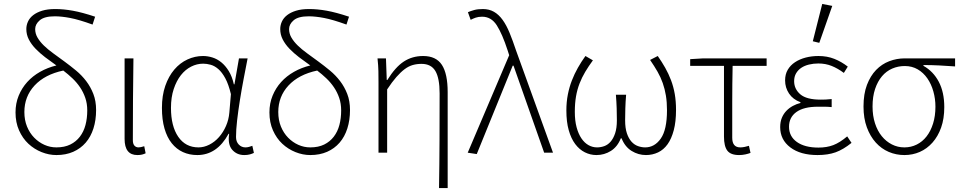

<svg xmlns="http://www.w3.org/2000/svg" viewBox="-20 -777 4892 977"><path d="M267 12Q229 12 191.5 -3Q154 -18 124.5 -45.5Q95 -73 77 -113.5Q59 -154 59 -205Q59 -251 75 -290Q91 -329 118.5 -359.5Q146 -390 184 -411.5Q222 -433 267 -444Q237 -465 209.5 -486Q182 -507 160.5 -529.5Q139 -552 126.5 -576.5Q114 -601 114 -629Q114 -649 122.5 -667.5Q131 -686 149 -700Q167 -714 194.5 -722.5Q222 -731 261 -731Q303 -731 350.5 -722.5Q398 -714 464 -692L451 -652Q382 -677 337.5 -685.5Q293 -694 259 -694Q206 -694 182.5 -674Q159 -654 159 -629Q159 -606 171 -585.5Q183 -565 203 -545.5Q223 -526 250.5 -506Q278 -486 308 -464Q338 -442 367 -418Q396 -394 418.5 -364.5Q441 -335 455 -299Q469 -263 469 -217Q469 -166 455.5 -123.5Q442 -81 416 -51Q390 -21 352.5 -4.5Q315 12 267 12ZM267 -27Q308 -27 337.5 -41.5Q367 -56 386.5 -81.5Q406 -107 415 -141Q424 -175 424 -215Q424 -250 414 -279Q404 -308 387.5 -332.5Q371 -357 349 -378Q327 -399 302 -418Q208 -398 156 -342Q104 -286 104 -207Q104 -166 117.5 -133Q131 -100 154 -76.5Q177 -53 206 -40Q235 -27 267 -27Z M679 12Q614 12 614 -70V-480H659Q656 -270 656 -64Q656 -45 664 -36Q672 -27 685 -27Q696 -27 714 -33L721 3Q713 7 703 9.5Q693 12 679 12Z M984 12Q944 12 911 -3Q878 -18 854 -48Q830 -78 817 -123Q804 -168 804 -228Q804 -291 821 -340Q838 -389 867 -423Q896 -457 934 -474.5Q972 -492 1013 -492Q1037 -492 1061 -484.5Q1085 -477 1106 -460Q1127 -443 1144 -415.5Q1161 -388 1170 -348H1173L1196 -480H1240Q1230 -429 1219.5 -374Q1209 -319 1200.5 -265.5Q1192 -212 1186.5 -164Q1181 -116 1181 -80Q1181 -56 1195 -41.5Q1209 -27 1229 -27Q1238 -27 1247 -29.5Q1256 -32 1264 -35L1272 1Q1264 5 1252 8.5Q1240 12 1223 12Q1185 12 1161.5 -15Q1138 -42 1146 -96H1143Q1084 12 984 12ZM990 -27Q1018 -27 1045.5 -41Q1073 -55 1094.5 -79.5Q1116 -104 1130 -136Q1144 -168 1147 -204L1155 -298Q1143 -348 1126.5 -378.5Q1110 -409 1091 -425.5Q1072 -442 1052 -447.5Q1032 -453 1014 -453Q982 -453 952.5 -438Q923 -423 900.5 -394.5Q878 -366 864 -324Q850 -282 850 -228Q850 -135 887 -81Q924 -27 990 -27Z M1559 12Q1521 12 1483.5 -3Q1446 -18 1416.5 -45.5Q1387 -73 1369 -113.5Q1351 -154 1351 -205Q1351 -251 1367 -290Q1383 -329 1410.5 -359.5Q1438 -390 1476 -411.5Q1514 -433 1559 -444Q1529 -465 1501.5 -486Q1474 -507 1452.5 -529.5Q1431 -552 1418.5 -576.5Q1406 -601 1406 -629Q1406 -649 1414.5 -667.5Q1423 -686 1441 -700Q1459 -714 1486.5 -722.5Q1514 -731 1553 -731Q1595 -731 1642.5 -722.5Q1690 -714 1756 -692L1743 -652Q1674 -677 1629.5 -685.5Q1585 -694 1551 -694Q1498 -694 1474.5 -674Q1451 -654 1451 -629Q1451 -606 1463 -585.5Q1475 -565 1495 -545.5Q1515 -526 1542.5 -506Q1570 -486 1600 -464Q1630 -442 1659 -418Q1688 -394 1710.5 -364.5Q1733 -335 1747 -299Q1761 -263 1761 -217Q1761 -166 1747.5 -123.5Q1734 -81 1708 -51Q1682 -21 1644.5 -4.5Q1607 12 1559 12ZM1559 -27Q1600 -27 1629.5 -41.5Q1659 -56 1678.5 -81.5Q1698 -107 1707 -141Q1716 -175 1716 -215Q1716 -250 1706 -279Q1696 -308 1679.5 -332.5Q1663 -357 1641 -378Q1619 -399 1594 -418Q1500 -398 1448 -342Q1396 -286 1396 -207Q1396 -166 1409.5 -133Q1423 -100 1446 -76.5Q1469 -53 1498 -40Q1527 -27 1559 -27Z M2214 180Q2216 59 2216.5 -63Q2217 -185 2217 -302Q2217 -379 2195.5 -415.5Q2174 -452 2125 -452Q2101 -452 2080 -446Q2059 -440 2039 -425Q2019 -410 1997 -385Q1975 -360 1950 -322V0H1906V-358Q1906 -387 1905.5 -415Q1905 -443 1901 -480H1944L1948 -370H1951Q1992 -436 2035 -464Q2078 -492 2133 -492Q2199 -492 2228.5 -447Q2258 -402 2258 -308V180Z M2406 7 2360 0 2571 -496 2563 -521Q2536 -604 2508 -648Q2480 -692 2433 -692Q2414 -692 2400 -687Q2386 -682 2375 -676L2361 -715Q2375 -721 2393 -726Q2411 -731 2437 -731Q2469 -731 2493.5 -717Q2518 -703 2537.5 -676Q2557 -649 2573 -610Q2589 -571 2606 -520L2794 0H2749L2593 -443H2589Z M3015 12Q2984 12 2956 -2Q2928 -16 2907 -44Q2886 -72 2874 -114.5Q2862 -157 2862 -215Q2862 -258 2869.5 -296Q2877 -334 2890 -367.5Q2903 -401 2920.5 -432Q2938 -463 2959 -492L2997 -470Q2975 -440 2958 -411.5Q2941 -383 2929 -352Q2917 -321 2911 -286Q2905 -251 2905 -208Q2905 -163 2914 -129.5Q2923 -96 2938.5 -73Q2954 -50 2974.5 -38.5Q2995 -27 3018 -27Q3037 -27 3055 -33.5Q3073 -40 3087 -56Q3101 -72 3110 -98.5Q3119 -125 3119 -165Q3119 -193 3118 -225.5Q3117 -258 3114 -295H3166Q3163 -258 3162 -225.5Q3161 -193 3161 -165Q3161 -125 3170 -98.5Q3179 -72 3193.5 -56Q3208 -40 3226.5 -33.5Q3245 -27 3263 -27Q3311 -27 3342.5 -72Q3374 -117 3374 -216Q3374 -257 3368.5 -290.5Q3363 -324 3352.5 -354Q3342 -384 3326 -412Q3310 -440 3288 -472L3327 -492Q3348 -462 3365 -432Q3382 -402 3394.5 -369Q3407 -336 3413.5 -299Q3420 -262 3420 -217Q3420 -158 3408.5 -114.5Q3397 -71 3377 -43Q3357 -15 3328.5 -1.5Q3300 12 3267 12Q3228 12 3194 -9Q3160 -30 3143 -73H3139Q3122 -30 3088.5 -9Q3055 12 3015 12Z M3741 12Q3698 12 3681 -10.5Q3664 -33 3664 -82V-442H3492V-476L3559 -480H3881V-442H3708Q3706 -348 3706 -257.5Q3706 -167 3706 -76Q3706 -27 3747 -27Q3758 -27 3769.5 -29.5Q3781 -32 3791 -35L3799 1Q3789 5 3773.5 8.5Q3758 12 3741 12Z M4140 12Q4053 12 4001.5 -27Q3950 -66 3950 -130Q3950 -157 3958.5 -177.5Q3967 -198 3981.5 -213Q3996 -228 4014.5 -238Q4033 -248 4053 -253V-257Q4015 -271 3995 -301Q3975 -331 3975 -368Q3975 -399 3988.5 -422Q4002 -445 4025.5 -460.5Q4049 -476 4079.5 -484Q4110 -492 4145 -492Q4189 -492 4225.5 -477.5Q4262 -463 4294 -438L4274 -406Q4243 -429 4212 -441.5Q4181 -454 4144 -454Q4119 -454 4096.5 -448.5Q4074 -443 4057.5 -432Q4041 -421 4031 -404Q4021 -387 4021 -364Q4021 -324 4052.5 -297Q4084 -270 4156 -270Q4170 -270 4181.5 -270.5Q4193 -271 4212 -273V-232Q4191 -234 4175 -234Q4159 -234 4142 -234Q4070 -234 4032.5 -207Q3995 -180 3995 -132Q3995 -83 4035 -54.5Q4075 -26 4145 -26Q4187 -26 4220 -38.5Q4253 -51 4291 -83L4313 -50Q4271 -16 4232 -2Q4193 12 4140 12ZM4116 -567 4164 -757 4215 -747 4149 -559Z M4582 12Q4540 12 4502.5 -4Q4465 -20 4436.5 -51.5Q4408 -83 4391 -129Q4374 -175 4374 -235Q4374 -299 4391.5 -345Q4409 -391 4438 -421Q4467 -451 4505 -465.5Q4543 -480 4584 -480H4840V-439Q4798 -442 4759.5 -444Q4721 -446 4679 -446V-442Q4729 -414 4757 -361Q4785 -308 4785 -232Q4785 -173 4769 -128Q4753 -83 4725 -51.5Q4697 -20 4660.5 -4Q4624 12 4582 12ZM4582 -27Q4616 -27 4645 -41.5Q4674 -56 4695 -83Q4716 -110 4728 -148.5Q4740 -187 4740 -234Q4740 -274 4729.5 -311.5Q4719 -349 4699 -378Q4679 -407 4650 -424Q4621 -441 4584 -441Q4550 -441 4520 -428Q4490 -415 4468 -389Q4446 -363 4433 -324.5Q4420 -286 4420 -235Q4420 -188 4432.5 -149.5Q4445 -111 4467 -84Q4489 -57 4518.5 -42Q4548 -27 4582 -27Z"/></svg>

Font: CV Source Sans Light
Style: Regular
Weight: 300
Designer: Paul D. Hunt
Foundry: Adobe Systems Incorporated
Version: Version 3.001